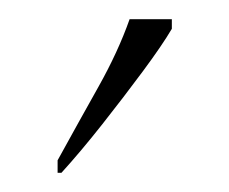

<svg xmlns="http://www.w3.org/2000/svg" viewBox="-20 -786 239 200"><path d="M40 -619Q62 -659 82.5 -695.5Q103 -732 115 -766H159V-756Q149 -739 129 -712Q109 -685 86.5 -656.5Q64 -628 44 -606H40Z"/></svg>

Font: Noto Serif Sinhala Condensed Thin
Style: Regular
Weight: 100
Width: 3
Designer: Jelle Bosma - Monotype Design Team
Foundry: Monotype Imaging Inc.
Version: Version 2.007; ttfautohint (v1.8.4.7-5d5b)